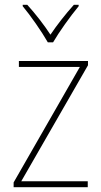

<svg xmlns="http://www.w3.org/2000/svg" viewBox="-20 -783 423 803"><path d="M180 -606H202C227 -649 274 -715 309 -757V-763H289C253 -723 218 -678 191 -638C165 -678 127 -727 94 -763H75V-757C107 -719 155 -650 180 -606ZM347 0V-25H69L348 -510V-528H59V-503H314L37 -20V0Z"/></svg>

Font: Noto Sans Arabic UI SmCn Th
Style: Regular
Weight: 100
Width: 4
Designer: Monotype Design Team, Nadine Chahine and Nizar Qandah
Foundry: Monotype Imaging Inc.
Version: Version 2.010